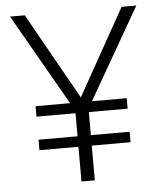

<svg xmlns="http://www.w3.org/2000/svg" viewBox="-52 -759 674 804"><g transform="rotate(-5 285.5 -357.0)"><path d="M286 -351 489 -714H551L331 -331H477V-287H314V-190H477V-146H314V0H258V-146H94V-190H258V-287H94V-331H239L20 -714H82Z"/></g></svg>

Font: Noto Sans Georgian Light
Style: Regular
Weight: 300
Version: Version 2.002